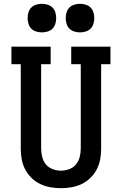

<svg xmlns="http://www.w3.org/2000/svg" viewBox="-20 -980 640 1008"><path d="M300 8Q272 8 244 3Q216 -2 191 -14Q166 -26 145.5 -46Q125 -66 112 -91Q99 -116 94 -144Q89 -172 89 -200V-643H40V-735H246V-643H196V-200Q196 -178 201.5 -156Q207 -134 221 -117Q235 -100 256.5 -92Q278 -84 300 -84Q322 -84 343.5 -92Q365 -100 379 -117Q393 -134 398.5 -156Q404 -178 404 -200V-643H354V-735H560V-643H511V-200Q511 -172 506 -144Q501 -116 488 -91Q475 -66 454.5 -46Q434 -26 409 -14Q384 -2 356 3Q328 8 300 8ZM400 -810Q385 -810 370 -814.5Q355 -819 344.5 -829.5Q334 -840 329.5 -855Q325 -870 325 -885Q325 -900 329.5 -915Q334 -930 344.5 -940.5Q355 -951 370 -955.5Q385 -960 400 -960Q415 -960 430 -955.5Q445 -951 455.5 -940.5Q466 -930 470.5 -915Q475 -900 475 -885Q475 -870 470.5 -855Q466 -840 455.5 -829.5Q445 -819 430 -814.5Q415 -810 400 -810ZM200 -810Q185 -810 170 -814.5Q155 -819 144.5 -829.5Q134 -840 129.5 -855Q125 -870 125 -885Q125 -900 129.5 -915Q134 -930 144.5 -940.5Q155 -951 170 -955.5Q185 -960 200 -960Q215 -960 230 -955.5Q245 -951 255.5 -940.5Q266 -930 270.5 -915Q275 -900 275 -885Q275 -870 270.5 -855Q266 -840 255.5 -829.5Q245 -819 230 -814.5Q215 -810 200 -810Z"/></svg>

Font: Iosevka Curly Slab SmBdEx
Style: Regular
Weight: 600
Width: 7
Monospace: yes
Designer: Belleve Invis
Foundry: Belleve Invis
Version: Version 11.1.0; ttfautohint (v1.8.3)